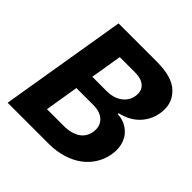

<svg xmlns="http://www.w3.org/2000/svg" viewBox="-189 -883 1038 1038"><g transform="rotate(45 330.5 -363.5)"><path d="M17.8 0 138.5 -727.3H429.7Q491.5 -727.3 533.6 -714.7Q575.6 -702.1 602.3 -675.1Q655.2 -621.8 640.3 -540.8Q634.6 -509.6 620.7 -483.8Q606.9 -458.1 586.5 -438.2Q566.1 -418.3 539.8 -404.8Q513.5 -391.3 483 -384.6L481.5 -377.5Q523.4 -376.1 555.8 -354.4Q572.4 -343.4 585 -327.9Q597.7 -312.5 605.3 -293.1Q612.9 -273.8 615.1 -250.7Q617.2 -227.6 612.6 -201Q605.1 -158 582.7 -121.3Q560.4 -84.5 524.3 -57.5Q488.3 -30.5 439.1 -15.3Q389.9 0 328.5 0ZM192.8 -125.7H318.2Q350.1 -125.7 374.6 -132.3Q399.1 -138.8 416.2 -150.7Q433.2 -162.6 443.2 -179.3Q453.1 -196 456.3 -216.3Q463.4 -262.1 436.4 -290.1Q408.7 -318.9 353 -318.9H224.4ZM242.2 -422.9H356.2Q377.8 -422.9 398.6 -428.8Q419.4 -434.7 436.4 -446.2Q453.5 -457.7 465.4 -475.1Q477.3 -492.5 480.8 -515.3Q484 -535.2 479.6 -551.3Q475.1 -567.5 463.4 -579Q451.7 -590.6 432.9 -596.8Q414.1 -603 388.5 -603H272Z"/></g></svg>

Font: Inter P
Style: Bold Italic
Weight: 700
Italic angle: 9.39999°
Designer: Rasmus Andersson
Foundry: rsms
Version: Version 3.018;git-588b23468